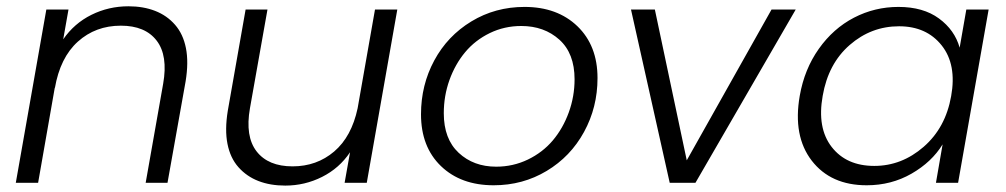

<svg xmlns="http://www.w3.org/2000/svg" viewBox="-20 -576 3169 605"><path d="M439 0 494.1 -312Q509.8 -400.9 473.6 -448Q437.5 -495.1 360.8 -495.1Q281.2 -495.1 225.3 -444.8Q169.4 -394.5 152.8 -297.9V-300.8L100.1 0H29.8L126 -545.9H195.8L179.2 -452.1Q213.9 -502.4 268.1 -529.3Q322.3 -556.2 384.8 -556.2Q431.6 -556.2 468.8 -541.7Q505.9 -527.3 531.5 -498Q557.1 -468.8 565.9 -424.3Q574.7 -379.9 564.9 -319.8L507.8 0Z M1231.9 -545.9 1135.7 0H1065.9L1083 -96.2Q1049.3 -45.9 994.9 -18.6Q940.4 8.8 878.9 8.8Q831.5 8.8 794.4 -5.6Q757.3 -20 731.4 -49.1Q705.6 -78.1 696.8 -122.6Q688 -167 697.8 -227.1L753.9 -545.9H822.8L767.6 -234.9Q752 -146 788.6 -98.9Q825.2 -51.8 901.9 -51.8Q978 -51.8 1033 -98.6Q1087.9 -145.5 1106.9 -234.9L1161.6 -545.9Z M1862.8 -330.1Q1862.8 -237.8 1820.3 -160.2Q1777.8 -82.5 1702.6 -37.4Q1627.4 7.8 1535.6 7.8Q1432.1 7.8 1369.4 -52.7Q1306.6 -113.3 1306.6 -215.8Q1306.6 -308.1 1348.4 -385.5Q1390.1 -462.9 1465.3 -508.5Q1540.5 -554.2 1632.8 -554.2Q1736.3 -554.2 1799.6 -493.2Q1862.8 -432.1 1862.8 -330.1ZM1378.4 -219.2Q1378.4 -138.2 1425.3 -94.5Q1472.2 -50.8 1543.5 -50.8Q1596.7 -50.8 1643.3 -73.2Q1689.9 -95.7 1721.9 -133.5Q1753.9 -171.4 1772.2 -221.7Q1790.5 -272 1790.5 -326.2Q1790.5 -407.7 1742.7 -450.9Q1694.8 -494.1 1622.6 -494.1Q1569.3 -494.1 1523.2 -471.7Q1477.1 -449.2 1445.6 -411.4Q1414.1 -373.5 1396.2 -323.7Q1378.4 -273.9 1378.4 -219.2Z M1968.3 -545.9H2043.5L2144 -70.8L2411.1 -545.9H2487.3L2171.4 0H2090.3Z M2500 -273.9Q2514.6 -357.9 2560.1 -422.1Q2605.5 -486.3 2670.9 -520.3Q2736.3 -554.2 2811 -554.2Q2889.2 -554.2 2938.7 -517.8Q2988.3 -481.4 3003.9 -425.8L3024.9 -545.9H3095.2L2999 0H2929.2L2950.2 -121.1Q2916 -65.4 2852.3 -28.8Q2788.6 7.8 2710.9 7.8Q2597.7 7.8 2537.8 -69.8Q2478 -147.5 2500 -273.9ZM2977.1 -272.9Q2995.1 -372.6 2947.3 -432.9Q2899.4 -493.2 2813 -493.2Q2725.1 -493.2 2657.5 -434.3Q2589.8 -375.5 2572.3 -273.9Q2554.2 -172.9 2600.6 -113Q2647 -53.2 2734.9 -53.2Q2821.3 -53.2 2890.4 -113.3Q2959.5 -173.3 2977.1 -272.9Z"/></svg>

Font: SVN-Poppins Light
Style: Italic
Weight: 300
Italic angle: -10°
Designer: Ninad Kale (Devanagari), Jonny Pinhorn (Latin)
Foundry: Indian Type Foundry
Version: Version 3.002 2017